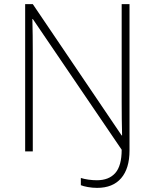

<svg xmlns="http://www.w3.org/2000/svg" viewBox="-20 -800 751 931"><path d="M451 111Q428 111 406 107Q384 103 372 98V63Q388 68 408.5 71Q429 74 450 74Q508 74 539 39Q570 4 570 -74L139 -708H137Q138 -668 138.5 -627.5Q139 -587 139 -545V-66H102V-780H139L570 -143H572Q571 -180 570.5 -222.5Q570 -265 570 -304V-780H608V-70Q608 17 567.5 64Q527 111 451 111Z"/></svg>

Font: Noto Sans Malayalam UI ExtraLight
Style: Regular
Weight: 200
Designer: Jelle Bosma - Monotype Design Team
Foundry: Monotype Imaging Inc.
Version: Version 2.104; ttfautohint (v1.8.4.7-5d5b)